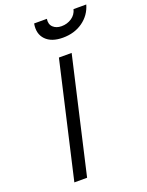

<svg xmlns="http://www.w3.org/2000/svg" viewBox="-169 -1008 832 1090"><g transform="rotate(-20 247.0 -463.0)"><path d="M245 -696H322L162 0H85ZM256 -926Q251 -894 270 -876Q289 -858 321 -858Q355 -858 382 -876Q409 -894 417 -926H494Q477 -866 426.5 -830Q376 -794 306 -794Q237 -794 202.5 -830Q168 -866 179 -926Z"/></g></svg>

Font: Panefresco 400wt
Style: Italic
Weight: 400
Foundry: Campivisivi & Chank Co
Version: Version 1.001